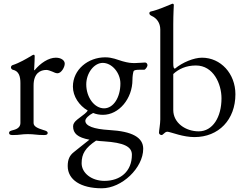

<svg xmlns="http://www.w3.org/2000/svg" viewBox="-20 -725 1324 1035"><path d="M49 3C89 3 95 -2 130 -2C165 -2 177 3 217 3C231 3 237 0 237 -8C237 -17 228 -20 214 -24C181 -34 161 -44 161 -62V-264C161 -331 198 -348 230 -348C240 -348 251 -343 262 -339C272 -334 282 -330 290 -330C310 -330 329 -362 329 -382C329 -400 309 -414 281 -414C242 -414 198 -385 166 -346C165 -346 164 -347 164 -348C166 -380 167 -416 167 -423C167 -427 165 -430 162 -430C159 -430 155 -428 147 -423C126 -410 83 -385 48 -374C44 -373 39 -368 39 -362C39 -356 44 -350 49 -349C82 -342 90 -313 90 -277V-62C90 -43 77 -30 52 -24C37 -20 29 -18 29 -8C29 0 35 3 49 3Z M762 -388C752 -388 723 -385 707 -385C687 -385 672 -386 640 -395C612 -403 586 -416 547 -416C456 -416 373 -351 373 -258C373 -205 407 -156 453 -129C445 -117 436 -110 397 -81C381 -68 374 -57 374 -44C374 -6 398 16 462 28C430 54 397 79 378 95C355 113 345 135 345 170C345 244 415 290 529 290C637 290 752 180 752 77C752 16 693 -17 570 -24C485 -29 440 -46 440 -74C440 -86 458 -104 482 -116C499 -109 517 -106 535 -106C621 -106 694 -193 694 -295C694 -313 697 -332 700 -341C702 -346 712 -349 730 -349H757C764 -349 775 -366 775 -373C775 -382 769 -388 762 -388ZM541 -141C489 -141 445 -200 445 -270C445 -331 487 -386 534 -386C583 -386 629 -333 629 -275C629 -199 591 -141 541 -141ZM691 109C691 199 629 250 543 250C474 250 420 208 420 155C420 104 440 72 498 33C511 35 525 36 541 37C647 44 691 65 691 109Z M798 -639C825 -627 844 -601 844 -566V-81C844 -56 837 -21 837 -9C837 -2 845 3 851 3C854 3 857 1 860 -2C866 -8 874 -15 882 -15C889 -15 913 -7 942 1C968 8 999 14 1028 14C1159 14 1249 -80 1249 -217C1249 -328 1170 -414 1069 -414C1025 -414 964 -389 923 -355C916 -356 914 -362 914 -388V-593C914 -649 917 -693 917 -698C917 -702 914 -705 911 -705C909 -705 906 -704 902 -702C889 -696 823 -669 797 -664C792 -663 785 -661 785 -654C785 -646 792 -642 798 -639ZM914 -132V-326C943 -353 983 -372 1036 -372C1131 -372 1174 -272 1174 -195C1174 -94 1127 -17 1051 -17C981 -17 914 -62 914 -132Z"/></svg>

Font: EB Garamond
Style: Regular
Weight: 400
Designer: Georg Duffner and Octavio Pardo
Foundry: Georg Duffner
Version: Version 1.000;PS 001.000;hotconv 1.0.88;makeotf.lib2.5.64775